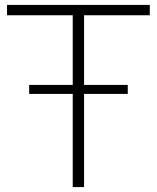

<svg xmlns="http://www.w3.org/2000/svg" viewBox="-20 -760 637 780"><path d="M275.5 0V-378.5H98.5V-415H275.5V-698H8.5V-740H588.5V-698H321.5V-415H499V-378.5H321.5V0Z"/></svg>

Font: Encode Sans SemiExpanded SemiExpanded ExtraLight
Style: Regular
Weight: 200
Width: 6
Designer: Multiple Designers
Foundry: Impallari Type
Version: Version 3.000; ttfautohint (v1.8.3) -l 8 -r 50 -G 200 -x 14 